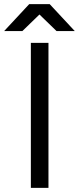

<svg xmlns="http://www.w3.org/2000/svg" viewBox="-56 -907 381 927"><path d="M93 0V-700H178V0ZM217 -757 86 -884V-887H184L305 -757ZM-36 -757 85 -887H183V-884L52 -757Z"/></svg>

Font: Figtree
Style: Regular
Weight: 400
Designer: Erik Kennedy
Foundry: Erik Kennedy
Version: Version 2.002